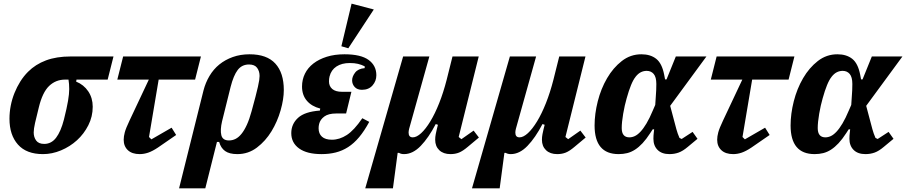

<svg xmlns="http://www.w3.org/2000/svg" viewBox="-20 -834 4974 1054"><path d="M400 -397 398 -386Q440 -369 464.5 -332.5Q489 -296 489 -248Q489 -194 465 -146.5Q441 -99 402.5 -64Q364 -29 315 -8.5Q266 12 216 12Q125 12 78.5 -40.5Q32 -93 32 -182Q32 -218 39 -254Q46 -290 59.5 -323.5Q73 -357 91.5 -386.5Q110 -416 134 -440Q175 -481 232.5 -502.5Q290 -524 368 -524H603L571 -397ZM223 -44Q262 -44 288 -78Q314 -112 331 -178Q347 -242 353.5 -280.5Q360 -319 360 -345Q360 -360 359 -372.5Q358 -385 356 -397H337Q286 -397 249.5 -362Q213 -327 193 -244Q180 -193 172.5 -159.5Q165 -126 165 -107Q165 -81 178.5 -62.5Q192 -44 223 -44Z M656 -524H1083L1051 -397H851L798 -82L811 -69L922 -133L947 -93L847 -24Q817 -4 793.5 4Q770 12 747 12Q705 12 682 -9.5Q659 -31 659 -67Q659 -85 665 -107.5Q671 -130 691 -172L797 -397H624Z M1097 -337Q1108 -380 1130 -417Q1152 -454 1184 -480Q1216 -506 1258 -521Q1300 -536 1350 -536Q1445 -536 1491.5 -485Q1538 -434 1538 -340Q1538 -290 1520.5 -228.5Q1503 -167 1470.5 -113.5Q1438 -60 1390.5 -24Q1343 12 1283 12Q1239 12 1215.5 -5Q1192 -22 1183 -55H1171L1107 200H963ZM1237 -63Q1256 -63 1273 -71.5Q1290 -80 1305.5 -99Q1321 -118 1335 -148.5Q1349 -179 1361 -223Q1374 -270 1382.5 -303Q1391 -336 1396 -358Q1401 -380 1403 -394Q1405 -408 1405 -417Q1405 -443 1391.5 -461.5Q1378 -480 1347 -480Q1308 -480 1285 -450Q1262 -420 1246 -357L1199 -168Q1188 -121 1195 -92Q1202 -63 1237 -63Z M1825 -211Q1783 -211 1760.5 -194.5Q1738 -178 1732 -154Q1729 -142 1729 -130Q1729 -100 1747.5 -83.5Q1766 -67 1802 -67Q1844 -67 1884 -93Q1924 -119 1969 -185L2007 -165Q1980 -115 1951.5 -81Q1923 -47 1891 -26.5Q1859 -6 1823 3Q1787 12 1745 12Q1665 12 1622 -19Q1579 -50 1579 -103Q1579 -153 1616 -187Q1653 -221 1736 -227L1738 -238Q1691 -250 1664.5 -281Q1638 -312 1638 -359Q1638 -397 1654 -429.5Q1670 -462 1700.5 -485.5Q1731 -509 1774 -522.5Q1817 -536 1871 -536Q1961 -536 2003.5 -505Q2046 -474 2046 -421Q2046 -389 2025 -365Q2004 -341 1967 -341Q1941 -341 1927 -356.5Q1913 -372 1913 -393Q1913 -414 1929.5 -435.5Q1946 -457 1982 -460V-470Q1964 -479 1945 -483.5Q1926 -488 1900 -488Q1856 -488 1827 -469Q1798 -450 1789 -414Q1786 -402 1786 -387Q1786 -361 1804 -345.5Q1822 -330 1858 -330H1909L1880 -211ZM1910 -814 2032 -782 1892 -569 1854 -580Z M2193 -524H2337L2226 -127Q2223 -115 2223 -106Q2223 -80 2246 -80Q2267 -80 2292 -103Q2317 -126 2342.5 -168Q2368 -210 2391 -268Q2414 -326 2432 -396L2464 -524H2608L2498 -82L2513 -70L2580 -117L2609 -79L2548 -28Q2521 -5 2500 3.5Q2479 12 2453 12Q2414 12 2391.5 -9.5Q2369 -31 2369 -67Q2369 -82 2372 -97.5Q2375 -113 2378 -125L2384 -149L2372 -153Q2333 -78 2289.5 -33Q2246 12 2198 12Q2181 12 2170 5H2163L2137 200H1985Z M2779 -524H2923L2812 -127Q2809 -115 2809 -106Q2809 -80 2832 -80Q2853 -80 2878 -103Q2903 -126 2928.5 -168Q2954 -210 2977 -268Q3000 -326 3018 -396L3050 -524H3194L3084 -82L3099 -70L3166 -117L3195 -79L3134 -28Q3107 -5 3086 3.5Q3065 12 3039 12Q3000 12 2977.5 -9.5Q2955 -31 2955 -67Q2955 -82 2958 -97.5Q2961 -113 2964 -125L2970 -149L2958 -153Q2919 -78 2875.5 -33Q2832 12 2784 12Q2767 12 2756 5H2749L2723 200H2571Z M3659 -253 3693 -125Q3696 -114 3700.5 -101Q3705 -88 3710 -77L3722 -71L3782 -110L3809 -72L3756 -28Q3729 -5 3705.5 3.5Q3682 12 3655 12Q3613 12 3590 -11Q3567 -34 3567 -72Q3567 -82 3567.5 -90Q3568 -98 3569 -106L3571 -124H3563L3550 -104Q3528 -70 3507.5 -48Q3487 -26 3466 -12.5Q3445 1 3423 6.5Q3401 12 3376 12Q3244 12 3244 -145Q3244 -209 3261.5 -278Q3279 -347 3312.5 -404.5Q3346 -462 3393.5 -499Q3441 -536 3501 -536Q3551 -536 3582.5 -511Q3614 -486 3626 -424L3631 -398H3639L3690 -524H3858ZM3435 -80Q3450 -80 3465 -87Q3480 -94 3496 -111Q3512 -128 3529 -156.5Q3546 -185 3564 -228L3577 -258L3580 -303Q3583 -339 3583 -373Q3583 -411 3568.5 -428Q3554 -445 3530 -445Q3513 -445 3498 -437.5Q3483 -430 3469.5 -413Q3456 -396 3444 -366.5Q3432 -337 3420 -294Q3409 -256 3401 -209.5Q3393 -163 3393 -131Q3393 -80 3435 -80Z M3914 -524H4341L4309 -397H4109L4056 -82L4069 -69L4180 -133L4205 -93L4105 -24Q4075 -4 4051.5 4Q4028 12 4005 12Q3963 12 3940 -9.5Q3917 -31 3917 -67Q3917 -85 3923 -107.5Q3929 -130 3949 -172L4055 -397H3882Z M4735 -253 4769 -125Q4772 -114 4776.5 -101Q4781 -88 4786 -77L4798 -71L4858 -110L4885 -72L4832 -28Q4805 -5 4781.5 3.5Q4758 12 4731 12Q4689 12 4666 -11Q4643 -34 4643 -72Q4643 -82 4643.5 -90Q4644 -98 4645 -106L4647 -124H4639L4626 -104Q4604 -70 4583.5 -48Q4563 -26 4542 -12.5Q4521 1 4499 6.5Q4477 12 4452 12Q4320 12 4320 -145Q4320 -209 4337.5 -278Q4355 -347 4388.5 -404.5Q4422 -462 4469.5 -499Q4517 -536 4577 -536Q4627 -536 4658.5 -511Q4690 -486 4702 -424L4707 -398H4715L4766 -524H4934ZM4511 -80Q4526 -80 4541 -87Q4556 -94 4572 -111Q4588 -128 4605 -156.5Q4622 -185 4640 -228L4653 -258L4656 -303Q4659 -339 4659 -373Q4659 -411 4644.5 -428Q4630 -445 4606 -445Q4589 -445 4574 -437.5Q4559 -430 4545.5 -413Q4532 -396 4520 -366.5Q4508 -337 4496 -294Q4485 -256 4477 -209.5Q4469 -163 4469 -131Q4469 -80 4511 -80Z"/></svg>

Font: IBM Plex Serif
Style: Bold Italic
Weight: 700
Italic angle: -14°
Designer: Mike Abbink, Paul van der Laan, Pieter van Rosmalen
Foundry: Bold Monday
Version: Version 3.001